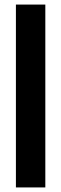

<svg xmlns="http://www.w3.org/2000/svg" viewBox="-20 -820 268 840"><path d="M49.6 0V-800H178.3V0Z"/></svg>

Font: Big Shoulders Stencil Text SC Thin
Style: Regular
Weight: 100
Designer: Patric King
Foundry: XO Type Co
Version: Version 2.001